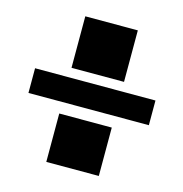

<svg xmlns="http://www.w3.org/2000/svg" viewBox="-103 -825 833 874"><g transform="rotate(15 314.0 -388.0)"><path d="M600.1 -443.4V-327.1H32.7V-443.4ZM439.9 -488.3H192.4V-731H439.9ZM439.9 -44.9H192.4V-272.9H439.9Z"/></g></svg>

Font: Coda ExtraBold
Style: Regular
Weight: 800
Version: Version 2.001; ttfautohint (v0.8) -r 50 -G 200 -x